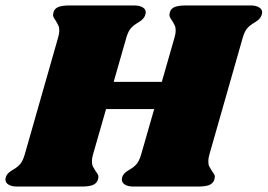

<svg xmlns="http://www.w3.org/2000/svg" viewBox="-46 -686 984 706"><path d="M918 -641Q918 -636 915 -628Q912 -621 906.5 -615.5Q901 -610 896.5 -607.5Q892 -605 890 -603Q874 -594 864 -583Q854 -572 847 -549L724 -118Q720 -105 720 -93Q720 -81 723.5 -74Q727 -67 734 -56Q735 -55 739.5 -48.5Q744 -42 744 -35Q744 -33 742 -25Q737 -11 723 -5.5Q709 0 681 0H446Q425 0 413.5 -7Q402 -14 402 -26Q402 -32 405 -39Q409 -47 416 -52.5Q423 -58 430 -62Q446 -71 456 -82.5Q466 -94 473 -118L521 -285H344L296 -118Q292 -105 292 -93Q292 -81 295.5 -74Q299 -67 306 -56Q307 -55 311.5 -48.5Q316 -42 316 -35Q316 -33 314 -25Q309 -11 295 -5.5Q281 0 253 0H18Q-3 0 -14.5 -7Q-26 -14 -26 -26Q-26 -32 -23 -39Q-19 -47 -12 -52.5Q-5 -58 2 -62Q18 -71 28 -82.5Q38 -94 45 -118L168 -549Q172 -562 172 -574Q172 -585 168.5 -592.5Q165 -600 159 -610Q155 -615 152 -620.5Q149 -626 149 -632Q149 -634 151 -642Q155 -655 169 -660.5Q183 -666 211 -666H446Q467 -666 478.5 -659Q490 -652 490 -641Q490 -636 487 -628Q484 -621 478.5 -615.5Q473 -610 468.5 -607.5Q464 -605 462 -603Q446 -594 436 -583Q426 -572 419 -549L372 -385H549L596 -549Q600 -562 600 -574Q600 -585 596.5 -592.5Q593 -600 587 -610Q583 -615 580 -620.5Q577 -626 577 -632Q577 -634 579 -642Q583 -655 597 -660.5Q611 -666 639 -666H874Q895 -666 906.5 -659Q918 -652 918 -641Z"/></svg>

Font: Shrikhand
Style: Regular
Weight: 400
Italic angle: -14°
Designer: Jonny Pinhorn
Foundry: Jonny Pinhorn
Version: Version 1.001;PS 1.001;hotconv 1.0.88;makeotf.lib2.5.647800